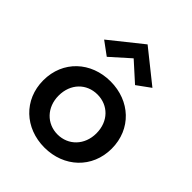

<svg xmlns="http://www.w3.org/2000/svg" viewBox="-210 -856 984 984"><g transform="rotate(45 282.0 -364.0)"><path d="M282 -637 384 -545 457 -598 282 -738 107 -598 179 -545ZM34 -230C34 -89 141 10 282 10C423 10 530 -89 530 -230C530 -372 423 -470 282 -470C141 -470 34 -372 34 -230ZM145 -230C145 -317 204 -375 282 -375C360 -375 419 -317 419 -230C419 -145 360 -85 282 -85C204 -85 145 -145 145 -230Z"/></g></svg>

Font: Jost Medium
Style: Regular
Weight: 500
Version: Version 3.710